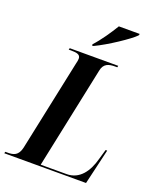

<svg xmlns="http://www.w3.org/2000/svg" viewBox="-199 -1033 928 1132"><g transform="rotate(20 264.5 -467.0)"><path d="M238 -783 236 -774H246C321 -809 444 -891 475 -924L478 -934H347C319 -887 274 -821 238 -783ZM-32 0H481L533 -222H523L505 -160C483 -77 437 -10 355 -10H193L327 -648C336 -696 368 -704 407 -704H421L423 -714H119L116 -704H131C166 -704 190 -700 190 -674C190 -666 188 -654 184 -639L64 -70C52 -17 22 -10 -14 -10H-29Z"/></g></svg>

Font: Noto Serif Display Condensed
Style: Bold Italic
Weight: 700
Width: 3
Italic angle: -12°
Designer: Monotype Design Team
Foundry: Monotype Imaging Inc.
Version: Version 2.009